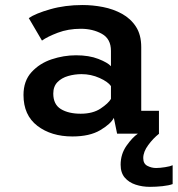

<svg xmlns="http://www.w3.org/2000/svg" viewBox="-20 -532 707 764"><path d="M268 11Q184 11 128.8 -31.2Q73.5 -73.5 73.5 -154Q73.5 -210 105.5 -245Q137.5 -280 185.5 -296Q233.5 -312 282.5 -312Q334.5 -312 371.5 -297.5Q408.5 -283 421.5 -268.5V-329.5Q421.5 -377.5 385.2 -397.5Q349 -417.5 301.5 -417.5Q251.5 -417.5 210 -401.8Q168.5 -386 147 -370.5L94.5 -460Q121.5 -478.5 180 -495.2Q238.5 -512 308.5 -512Q349 -512 390 -504Q431 -496 465.5 -477Q500 -458 521 -425.8Q542 -393.5 542 -344.5V-91H612.5V0H446L433 -63Q420.5 -38.5 378.5 -13.8Q336.5 11 268 11ZM301 -79.5Q349.5 -79.5 380.5 -100.2Q411.5 -121 421.5 -138.5V-189.5Q410 -206.5 376 -221.8Q342 -237 304.5 -237Q277 -237 251 -229.5Q225 -222 208.5 -205Q192 -188 192 -159.5Q192 -116.5 222.2 -98Q252.5 -79.5 301 -79.5ZM667 125.5V200.5Q652 206 626.5 208.8Q601 211.5 576.5 211.5Q546.5 211.5 519.8 202.8Q493 194 476.5 174.8Q460 155.5 460 123.5Q460 81.5 483.2 48.2Q506.5 15 528.5 0H613Q590 18 570 45Q550 72 550 97Q550 119.5 566.5 128Q583 136.5 601 136.5Q616.5 136.5 637 133.2Q657.5 130 667 125.5Z"/></svg>

Font: Trispace Medium
Style: Regular
Weight: 500
Designer: Tyler Finck
Foundry: Etcetera Type Company
Version: Version 1.210; ttfautohint (v1.8.3)